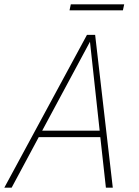

<svg xmlns="http://www.w3.org/2000/svg" viewBox="-28 -872 648 892"><path d="M-8 0 376 -710H414L496 0H464L438 -235H152L26 0ZM390 -678 168 -265H435ZM295 -824 301 -852H549L543 -824Z"/></svg>

Font: Geist Mono Thin
Style: Italic
Weight: 100
Italic angle: -12°
Monospace: yes
Designer: Basement.studio, Andrés Briganti, Mateo Zaragoza
Foundry: Basement.studio, Vercel, Andrés Briganti, Guido Ferreyra, Mateo Zaragoza
Version: Version 1.500; ttfautohint (v1.8.4.7-5d5b)